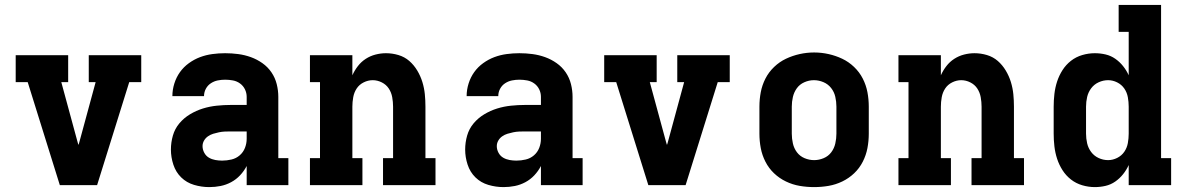

<svg xmlns="http://www.w3.org/2000/svg" viewBox="-20 -755 4840 783"><path d="M224 0 93 -420H44V-530H258V-420H230L296 -177Q297 -173 298 -170Q299 -167 300 -164Q301 -167 302 -170Q303 -173 304 -177L370 -420H342V-530H556V-420H507L376 0Z M834 8Q834 8 834 8Q834 8 834 8H833Q802 8 771.5 -1Q741 -10 719 -31.5Q697 -53 687 -83.5Q677 -114 677 -145Q677 -174 685 -202Q693 -230 711.5 -252Q730 -274 755 -289Q780 -304 807.5 -312.5Q835 -321 864 -324Q893 -327 921 -327H986V-360Q986 -376 979 -390.5Q972 -405 959 -414.5Q946 -424 930 -427Q914 -430 898 -430Q883 -430 868 -427Q853 -424 840 -415.5Q827 -407 819.5 -393Q812 -379 812 -363H683Q683 -363 683 -363Q683 -363 683 -363Q683 -389 691 -414.5Q699 -440 714 -461Q729 -482 750.5 -497.5Q772 -513 796 -522Q820 -531 846 -534.5Q872 -538 898 -538Q925 -538 951.5 -534.5Q978 -531 1003 -522Q1028 -513 1050 -497.5Q1072 -482 1087 -460Q1102 -438 1108.5 -412Q1115 -386 1115 -360V-110H1156V0H986V-78Q975 -57 959 -40Q943 -23 922.5 -12Q902 -1 879.5 3.5Q857 8 834 8ZM886 -100Q905 -100 924 -104.5Q943 -109 957.5 -121.5Q972 -134 979 -152Q986 -170 986 -189V-219H921Q909 -219 897 -218.5Q885 -218 873 -215.5Q861 -213 849.5 -209.5Q838 -206 828 -199Q818 -192 812 -181.5Q806 -171 806 -159Q806 -145 813 -132Q820 -119 832 -112Q844 -105 858 -102.5Q872 -100 886 -100Z M1244 0V-110H1285V-420H1244V-530H1417V-448Q1426 -468 1439.5 -485.5Q1453 -503 1471.5 -515Q1490 -527 1511.5 -532.5Q1533 -538 1554 -538Q1580 -538 1605 -530.5Q1630 -523 1649 -506.5Q1668 -490 1681.5 -467.5Q1695 -445 1702.5 -420.5Q1710 -396 1712.5 -371Q1715 -346 1715 -320V-110H1756V0H1542V-110H1583V-320Q1583 -339 1579.5 -358.5Q1576 -378 1565.5 -394Q1555 -410 1537 -419Q1519 -428 1500 -428Q1481 -428 1463 -419Q1445 -410 1434.5 -394Q1424 -378 1420.5 -358.5Q1417 -339 1417 -320V-110H1458V0Z M2034 8Q2034 8 2034 8Q2034 8 2034 8H2033Q2002 8 1971.5 -1Q1941 -10 1919 -31.5Q1897 -53 1887 -83.5Q1877 -114 1877 -145Q1877 -174 1885 -202Q1893 -230 1911.5 -252Q1930 -274 1955 -289Q1980 -304 2007.5 -312.5Q2035 -321 2064 -324Q2093 -327 2121 -327H2186V-360Q2186 -376 2179 -390.5Q2172 -405 2159 -414.5Q2146 -424 2130 -427Q2114 -430 2098 -430Q2083 -430 2068 -427Q2053 -424 2040 -415.5Q2027 -407 2019.5 -393Q2012 -379 2012 -363H1883Q1883 -363 1883 -363Q1883 -363 1883 -363Q1883 -389 1891 -414.5Q1899 -440 1914 -461Q1929 -482 1950.5 -497.5Q1972 -513 1996 -522Q2020 -531 2046 -534.5Q2072 -538 2098 -538Q2125 -538 2151.5 -534.5Q2178 -531 2203 -522Q2228 -513 2250 -497.5Q2272 -482 2287 -460Q2302 -438 2308.5 -412Q2315 -386 2315 -360V-110H2356V0H2186V-78Q2175 -57 2159 -40Q2143 -23 2122.5 -12Q2102 -1 2079.5 3.5Q2057 8 2034 8ZM2086 -100Q2105 -100 2124 -104.5Q2143 -109 2157.5 -121.5Q2172 -134 2179 -152Q2186 -170 2186 -189V-219H2121Q2109 -219 2097 -218.5Q2085 -218 2073 -215.5Q2061 -213 2049.5 -209.5Q2038 -206 2028 -199Q2018 -192 2012 -181.5Q2006 -171 2006 -159Q2006 -145 2013 -132Q2020 -119 2032 -112Q2044 -105 2058 -102.5Q2072 -100 2086 -100Z M2624 0 2493 -420H2444V-530H2658V-420H2630L2696 -177Q2697 -173 2698 -170Q2699 -167 2700 -164Q2701 -167 2702 -170Q2703 -173 2704 -177L2770 -420H2742V-530H2956V-420H2907L2776 0Z M3300 8Q3270 8 3241 3Q3212 -2 3185 -15Q3158 -28 3136.5 -48.5Q3115 -69 3101.5 -95.5Q3088 -122 3082.5 -151Q3077 -180 3077 -210V-320Q3077 -350 3082.5 -379Q3088 -408 3101.5 -434.5Q3115 -461 3137 -482Q3159 -503 3185.5 -515.5Q3212 -528 3241 -534.5Q3270 -541 3300 -541Q3330 -541 3359 -534.5Q3388 -528 3414.5 -515.5Q3441 -503 3463 -482Q3485 -461 3498.5 -434.5Q3512 -408 3517.5 -379Q3523 -350 3523 -320V-210Q3523 -180 3517.5 -151Q3512 -122 3498.5 -95.5Q3485 -69 3463.5 -48.5Q3442 -28 3415 -15Q3388 -2 3359 3Q3330 8 3300 8ZM3300 -102Q3320 -102 3339 -110Q3358 -118 3370 -134Q3382 -150 3386.5 -170Q3391 -190 3391 -210V-320Q3391 -340 3386.5 -360Q3382 -380 3369.5 -396Q3357 -412 3338 -420Q3319 -428 3299 -428Q3279 -428 3260 -419.5Q3241 -411 3229.5 -395Q3218 -379 3213.5 -359.5Q3209 -340 3209 -320V-210Q3209 -190 3213.5 -170Q3218 -150 3230 -134Q3242 -118 3261 -110Q3280 -102 3300 -102Z M3644 0V-110H3685V-420H3644V-530H3817V-448Q3826 -468 3839.5 -485.5Q3853 -503 3871.5 -515Q3890 -527 3911.5 -532.5Q3933 -538 3954 -538Q3980 -538 4005 -530.5Q4030 -523 4049 -506.5Q4068 -490 4081.5 -467.5Q4095 -445 4102.5 -420.5Q4110 -396 4112.5 -371Q4115 -346 4115 -320V-110H4156V0H3942V-110H3983V-320Q3983 -339 3979.5 -358.5Q3976 -378 3965.5 -394Q3955 -410 3937 -419Q3919 -428 3900 -428Q3881 -428 3863 -419Q3845 -410 3834.5 -394Q3824 -378 3820.5 -358.5Q3817 -339 3817 -320V-110H3858V0Z M4445 8Q4419 8 4393.5 0.5Q4368 -7 4347.5 -23Q4327 -39 4313 -61Q4299 -83 4291 -107.5Q4283 -132 4280 -158Q4277 -184 4277 -210V-320Q4277 -346 4280 -372Q4283 -398 4291 -422.5Q4299 -447 4313 -469Q4327 -491 4347.5 -507Q4368 -523 4393.5 -530.5Q4419 -538 4445 -538Q4467 -538 4488.5 -533Q4510 -528 4528 -515.5Q4546 -503 4560 -485.5Q4574 -468 4583 -448V-625H4542V-735H4715V-110H4756V0H4583V-82Q4574 -62 4560 -44.5Q4546 -27 4528 -14.5Q4510 -2 4488.5 3Q4467 8 4445 8ZM4499 -102Q4518 -102 4536 -111Q4554 -120 4565 -136Q4576 -152 4579.5 -171.5Q4583 -191 4583 -210V-320Q4583 -339 4579.5 -358.5Q4576 -378 4565 -394Q4554 -410 4536 -419Q4518 -428 4499 -428Q4479 -428 4460.5 -419.5Q4442 -411 4430 -395Q4418 -379 4413.5 -359.5Q4409 -340 4409 -320V-210Q4409 -190 4413.5 -170.5Q4418 -151 4430 -135Q4442 -119 4460.5 -110.5Q4479 -102 4499 -102Z"/></svg>

Font: Iosevka Slab XBdEx
Style: Regular
Weight: 800
Width: 7
Monospace: yes
Designer: Belleve Invis
Foundry: Belleve Invis
Version: Version 11.1.0; ttfautohint (v1.8.3)